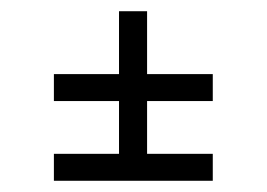

<svg xmlns="http://www.w3.org/2000/svg" viewBox="-20 -481 475 342"><path d="M242 -301V-207H359V-159H76V-207H192V-301H76V-349H192V-461H242V-349H359V-301Z"/></svg>

Font: Gupter
Style: Regular
Weight: 400
Designer: Octavio Pardo
Version: Version 1.000